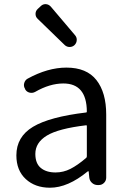

<svg xmlns="http://www.w3.org/2000/svg" viewBox="-20 -877 603 910"><path d="M216.8 12.7Q146.5 12.7 102.1 -28.3Q57.6 -69.3 57.6 -140.6Q57.6 -228.5 136.2 -275.9Q214.8 -323.2 387.7 -343.8Q391.6 -343.8 391.6 -348.6Q390.6 -481.4 280.3 -481.4Q215.8 -481.4 146.5 -441.4Q133.8 -434.6 120.1 -438Q106.4 -441.4 99.6 -453.1L98.6 -456.1Q90.8 -468.8 94.7 -482.9Q98.6 -497.1 110.4 -503.9Q206.1 -556.6 294.9 -556.6Q390.6 -556.6 437 -497.6Q483.4 -438.5 483.4 -334V-35.2Q483.4 -20.5 473.1 -10.3Q462.9 0 448.2 0H442.4Q427.7 0 416.5 -9.8Q405.3 -19.5 403.3 -34.2L400.4 -63.5Q400.4 -65.4 398.9 -65.4Q397.5 -65.4 395.5 -64.5Q301.8 12.7 216.8 12.7ZM243.2 -59.6Q280.3 -59.6 314 -76.7Q347.7 -93.8 388.7 -128.9Q391.6 -131.8 391.6 -136.7V-279.3Q391.6 -284.2 387.7 -283.2Q256.8 -267.6 202.1 -234.4Q147.5 -201.2 147.5 -147.5Q147.5 -102.5 173.3 -81.1Q199.2 -59.6 243.2 -59.6ZM333 -663.1Q323.2 -654.3 310.1 -654.3Q296.9 -654.3 287.1 -663.1L159.2 -787.1Q148.4 -796.9 148.4 -811Q148.4 -825.2 159.2 -835L172.9 -847.7Q182.6 -857.4 195.3 -857.4Q196.3 -857.4 197.3 -857.4Q210.9 -856.4 220.7 -845.7L335 -710.9Q343.8 -701.2 343.8 -688.5Q343.8 -673.8 333 -663.1Z"/></svg>

Font: Gen Jyuu GothicL Regular
Style: Regular
Weight: 400
Designer: [Source Han Sans]
Ryoko NISHIZUKA  (kana & ideographs); Paul D. Hunt (Latin, Greek & Cyrillic); Wenlong ZHANG  (bopomofo
Version: Version 1.002.20150607